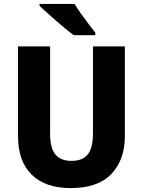

<svg xmlns="http://www.w3.org/2000/svg" viewBox="-20 -951 730 981"><path d="M618 -256Q618 -134 549 -62Q480 10 342 10Q211 10 141.5 -59Q72 -128 72 -255V-714H236V-269Q236 -193 263.5 -161Q291 -129 345 -129Q402 -129 428.5 -162Q455 -195 455 -270V-714H618ZM361 -931Q374 -909 393.5 -881.5Q413 -854 433 -828Q453 -802 467 -784V-771H357Q340 -783 316 -803Q292 -823 266.5 -845Q241 -867 218.5 -887.5Q196 -908 182 -921V-931Z"/></svg>

Font: Noto Sans Arabic SemCond ExtBd
Style: Regular
Weight: 800
Width: 4
Designer: Monotype Design Team, Nadine Chahine, Nizar Qandah and Khaled Hosny
Foundry: Monotype Imaging Inc.
Version: Version 2.012; ttfautohint (v1.8.4.7-5d5b)